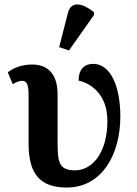

<svg xmlns="http://www.w3.org/2000/svg" viewBox="-20 -830 615 860"><path d="M289 -604 401 -763V-775C353 -815 300 -828 285 -775L245 -619ZM279 10C435 10 519 -136 519 -308C519 -444 475 -544 397 -544C359 -544 332 -520 332 -469C383 -458 461 -411 461 -289C461 -145 393 -67 316 -67C244 -67 238 -104 238 -192V-408C238 -500 192 -541 125 -541C78 -541 40 -526 15 -506L37 -453C52 -462 67 -468 79 -468C98 -468 108 -454 108 -407V-186C108 -47 163 10 279 10Z"/></svg>

Font: Noto Serif SemiBold
Style: Regular
Weight: 600
Designer: Monotype Design Team
Foundry: Monotype Imaging Inc.
Version: Version 2.013